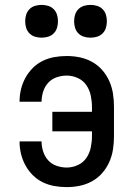

<svg xmlns="http://www.w3.org/2000/svg" viewBox="-20 -757 540 785"><path d="M253 8Q227 8 202 3.5Q177 -1 154.5 -12Q132 -23 114 -41Q96 -59 84 -81Q72 -103 66 -127.5Q60 -152 60 -178V-179H150V-178Q150 -158 156.5 -137.5Q163 -117 177 -101.5Q191 -86 211.5 -79Q232 -72 253 -72Q276 -72 298 -82Q320 -92 333 -111Q346 -130 351 -153.5Q356 -177 356 -200V-220H194V-300H356V-320Q356 -343 351 -366.5Q346 -390 333 -409Q320 -428 298 -438Q276 -448 253 -448Q232 -448 211.5 -441Q191 -434 177 -418.5Q163 -403 156.5 -382.5Q150 -362 150 -342V-341H60V-342Q60 -368 66 -392.5Q72 -417 84 -439Q96 -461 114 -479Q132 -497 154.5 -508Q177 -519 202 -523.5Q227 -528 253 -528Q280 -528 306.5 -522.5Q333 -517 356.5 -504Q380 -491 398 -470.5Q416 -450 427 -425Q438 -400 442 -373.5Q446 -347 446 -320V-200Q446 -173 442 -146.5Q438 -120 427 -95Q416 -70 398 -49.5Q380 -29 356.5 -16Q333 -3 306.5 2.5Q280 8 253 8ZM350 -603Q336 -603 323 -607Q310 -611 300.5 -620.5Q291 -630 287 -643Q283 -656 283 -670Q283 -684 287 -697Q291 -710 300.5 -719.5Q310 -729 323 -733Q336 -737 350 -737Q364 -737 377 -733Q390 -729 399.5 -719.5Q409 -710 413 -697Q417 -684 417 -670Q417 -656 413 -643Q409 -630 399.5 -620.5Q390 -611 377 -607Q364 -603 350 -603ZM150 -603Q136 -603 123 -607Q110 -611 100.5 -620.5Q91 -630 87 -643Q83 -656 83 -670Q83 -684 87 -697Q91 -710 100.5 -719.5Q110 -729 123 -733Q136 -737 150 -737Q164 -737 177 -733Q190 -729 199.5 -719.5Q209 -710 213 -697Q217 -684 217 -670Q217 -656 213 -643Q209 -630 199.5 -620.5Q190 -611 177 -607Q164 -603 150 -603Z"/></svg>

Font: Iosevka Term Medium
Style: Regular
Weight: 500
Monospace: yes
Designer: Belleve Invis
Foundry: Belleve Invis
Version: Version 26.3.1